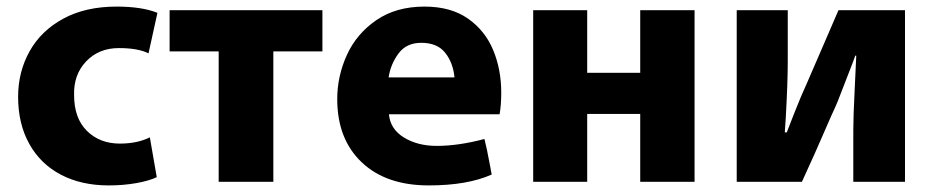

<svg xmlns="http://www.w3.org/2000/svg" viewBox="-20 -524 2831 583"><path d="M310 39Q227 39 165 6.5Q103 -26 69 -87Q35 -148 35 -230Q35 -306 70 -368.5Q105 -431 172.5 -467.5Q240 -504 334 -504Q411 -504 458 -485L431 -362Q399 -378 341 -378Q280 -378 241.5 -337.5Q203 -297 205 -235Q205 -165 244 -126.5Q283 -88 344 -88Q397 -88 435 -107L456 14Q433 25 394 32Q355 39 310 39Z M810 -368V28H644V-368H495V-493H959V-368Z M1306 -81Q1372 -81 1451 -102Q1458 -75 1468 -21L1473 6Q1399 39 1282 39Q1152 39 1078 -31.5Q1004 -102 1004 -223Q1004 -293 1033.5 -357.5Q1063 -422 1123 -463Q1183 -504 1269 -504Q1349 -504 1401 -467.5Q1453 -431 1477.5 -372Q1502 -313 1502 -243Q1502 -205 1497 -177H1161Q1165 -132 1206.5 -106.5Q1248 -81 1306 -81ZM1259 -394Q1214 -394 1190 -361.5Q1166 -329 1160 -289H1360Q1356 -333 1332 -363.5Q1308 -394 1259 -394Z M1924 -303V-493H2089V28H1924V-178H1763V28H1599V-493H1763V-303Z M2366 -167 2363 -122H2369L2390 -176Q2414 -237 2430 -271L2526 -493H2728V28H2571V-129Q2571 -168 2575 -248Q2576 -260 2580 -355H2577Q2570 -336 2569 -333L2524 -217Q2518 -202 2504 -172Q2450 -47 2415 28H2217V-493H2372V-337Q2372 -275 2366 -167Z"/></svg>

Font: Gmarket Sans TTF Bold
Style: Regular
Weight: 700
Designer: Creative Director : Sungho Lee; Art Director : Kiwoong Choi; Project Manager : Sori Yang, Jongwook Yoon; Font Designer :
Foundry: Sandoll Inc.
Version: Version 1.000;hotconv 1.0.109;makeotfexe 2.5.65596